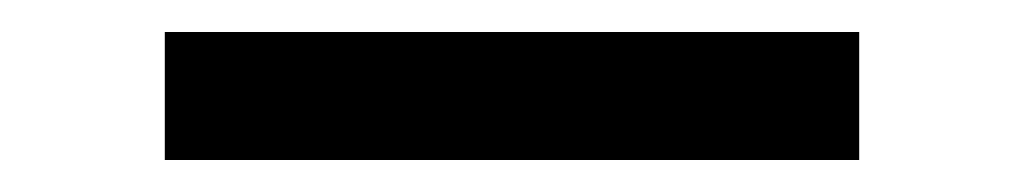

<svg xmlns="http://www.w3.org/2000/svg" viewBox="-20 -730 640 120"><path d="M83 -630V-710H517V-630Z"/></svg>

Font: Iosevka Semibold Extended
Style: Regular
Weight: 600
Width: 7
Monospace: yes
Designer: Belleve Invis
Foundry: Belleve Invis
Version: Version 32.5.0; ttfautohint (v1.8.4)